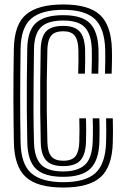

<svg xmlns="http://www.w3.org/2000/svg" viewBox="-20 -830 557 860"><path d="M263.2 10Q147.2 10 95.9 -36.8Q44.5 -83.5 42.2 -191Q40.5 -280.8 40.1 -383.1Q39.8 -485.5 42 -611Q44 -721.2 97.4 -765.6Q150.8 -810 263.2 -810Q377.2 -810 427.6 -763.5Q478 -717 481.2 -610Q482 -585.2 481.5 -555Q481 -524.8 480.2 -500H450.2Q451 -524.8 451.5 -555Q452 -585.2 451.2 -609Q448.2 -704 404.5 -745Q360.8 -786 263.2 -786Q166 -786 119.8 -746.6Q73.5 -707.2 72.2 -610Q70.5 -495.8 70.4 -391.4Q70.2 -287 72.2 -192Q74.2 -93.5 120.6 -53.8Q167 -14 263.2 -14Q363.2 -14 407.8 -55.2Q452.2 -96.5 455.2 -192Q456 -215.2 456 -246Q456 -276.8 455.2 -300H485.2Q486 -276 486 -245.5Q486 -215 485.2 -191Q482.2 -83.5 430.8 -36.8Q379.2 10 263.2 10ZM263.2 -38Q178.5 -38 141.2 -73.8Q104 -109.5 102.2 -192Q100.8 -266.2 100.2 -331.2Q99.8 -396.2 100.2 -463.2Q100.8 -530.2 102 -610Q103.2 -692.5 141.1 -727.2Q179 -762 263.2 -762Q346.8 -762 382.8 -725.8Q418.8 -689.5 421.2 -608Q421.8 -588.2 421.5 -563.9Q421.2 -539.5 420.2 -500H390.2Q391.2 -542.8 391.5 -565.8Q391.8 -588.8 391.2 -607.5Q389.5 -674.5 361.2 -706.2Q333 -738 263.2 -738Q192.2 -738 162.8 -707.4Q133.2 -676.8 132.2 -609Q131.2 -529 130.5 -464.1Q129.8 -399.2 130 -335.1Q130.2 -271 132.2 -193Q134 -124 163.8 -93Q193.5 -62 263.2 -62Q326.2 -62 359.1 -90.6Q392 -119.2 395.2 -194Q395.8 -205.5 396 -225.4Q396.2 -245.2 396.1 -265.9Q396 -286.5 395.2 -300H425.2Q425.8 -281.2 426 -249.2Q426.2 -217.2 425.2 -193Q422 -110 384.2 -74Q346.5 -38 263.2 -38ZM263.2 -86Q210.5 -86 187.1 -111.2Q163.8 -136.5 162.5 -193Q160.8 -265.2 160.2 -330.4Q159.8 -395.5 160.2 -463Q160.8 -530.5 162.2 -609Q163.5 -664.2 186.2 -689.1Q209 -714 263.2 -714Q313.5 -714 336.5 -689.1Q359.5 -664.2 361.2 -606Q362 -584.2 361.5 -554.1Q361 -524 360.2 -500H330.2Q331.2 -529.8 331.5 -556.9Q331.8 -584 331.2 -606Q330.2 -650.2 314.8 -670.1Q299.2 -690 263.2 -690Q226.2 -690 209.9 -671Q193.5 -652 192.2 -608Q190.2 -533.5 189.6 -466.9Q189 -400.2 189.6 -333.9Q190.2 -267.5 192.2 -194Q193.5 -149 209.9 -129.5Q226.2 -110 263.2 -110Q302.8 -110 318.5 -130.9Q334.2 -151.8 335.2 -195Q336 -217.5 336 -247.9Q336 -278.2 335.2 -300H365.2Q366 -278.2 366 -247.5Q366 -216.8 365.2 -195Q363.5 -137.8 340.2 -111.9Q317 -86 263.2 -86Z"/></svg>

Font: Big Shoulders Inline Text Black
Style: Regular
Weight: 900
Designer: Patric King
Foundry: XO Type Co
Version: Version 1.000